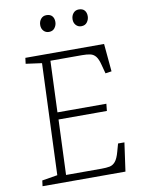

<svg xmlns="http://www.w3.org/2000/svg" viewBox="-98 -975 764 1040"><g transform="rotate(-10 284.0 -454.5)"><path d="M163 -657 75 -669 79 -701H512L526 -548L492 -543L479 -592Q471 -624 459 -639Q447 -654 429 -658Q411 -662 384 -662H210L199 -380H468L464 -341H198L186 -38H381Q408 -38 426 -41.5Q444 -45 457.5 -61Q471 -77 481 -114L493 -157H528L506 0H50L54 -31L139 -45ZM189 -861Q189 -881 200.5 -895Q212 -909 231 -909Q252 -909 262.5 -897Q273 -885 273 -865Q273 -847 262 -832Q251 -817 230 -817Q212 -817 200.5 -829.5Q189 -842 189 -861ZM367 -861Q367 -881 378.5 -895Q390 -909 409 -909Q430 -909 440.5 -897Q451 -885 451 -865Q451 -847 440 -832Q429 -817 408 -817Q390 -817 378.5 -829.5Q367 -842 367 -861Z"/></g></svg>

Font: Literata ExtraLight
Style: Italic
Weight: 250
Italic angle: -2°
Designer: Latin by Veronika Burian and Jose Scaglione. Greek by Irene Vlachou. Cyrillic by Vera Evstafieva
Foundry: TypeTogether
Version: Version 3.002